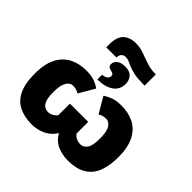

<svg xmlns="http://www.w3.org/2000/svg" viewBox="-232 -1193 1428 1428"><g transform="rotate(45 482.0 -479.0)"><path d="M418 -966.8Q451.2 -966.8 481.2 -957.8Q511.2 -948.7 541.7 -937Q572.3 -925.3 605 -916.3Q637.7 -907.2 675.8 -907.2H683.1V-789.1H674.8Q612.8 -789.1 574.2 -796.9Q535.6 -804.7 512 -814.9Q488.3 -825.2 471.2 -833Q454.1 -840.8 434.1 -840.8Q411.6 -840.8 399.4 -826.9Q387.2 -813 387.2 -789.1H279.8V-818.8Q279.8 -897.5 315.2 -932.1Q350.6 -966.8 418 -966.8ZM483.9 -788.1Q528.3 -788.1 551.8 -762.9Q575.2 -737.8 575.2 -698.2Q575.2 -638.2 528.3 -605.7Q481.4 -573.2 401.9 -573.2V-623Q430.7 -624.5 444.3 -637Q458 -649.4 458 -663.1Q458 -678.7 448.2 -684.1Q438.5 -689.5 425.5 -691.9Q412.6 -694.3 402.8 -701.2Q393.1 -708 393.1 -727.1Q393.1 -751.5 415.3 -769.8Q437.5 -788.1 483.9 -788.1ZM292 8.8Q214.8 8.8 158.7 -19Q102.5 -46.9 72.3 -108.9Q42 -170.9 42 -273.9Q42 -380.9 76.9 -444.3Q111.8 -507.8 169.7 -535.4Q227.5 -563 296.9 -563Q349.6 -563 384.5 -550.3Q419.4 -537.6 443.8 -519L371.1 -395Q342.8 -413.1 308.1 -413.1Q275.9 -413.1 256.3 -379.6Q236.8 -346.2 236.8 -274.9Q236.8 -221.7 247.3 -192.9Q257.8 -164.1 274.9 -153.1Q292 -142.1 312 -142.1Q354 -142.1 384.8 -179.2V-301.8H577.1V-180.2Q590.8 -159.7 610.8 -150.9Q630.9 -142.1 651.9 -142.1Q685.1 -142.1 706.1 -171.6Q727.1 -201.2 727.1 -274.9Q727.1 -349.1 706.5 -381.1Q686 -413.1 655.8 -413.1Q621.1 -413.1 592.8 -395L520 -519Q546.4 -537.6 580.6 -550.3Q614.7 -563 667 -563Q740.7 -563 798.1 -534.2Q855.5 -505.4 888.7 -441.7Q921.9 -377.9 921.9 -273.9Q921.9 -189.5 898.7 -125.7Q875.5 -62 820.3 -26.6Q765.1 8.8 668.9 8.8Q615.7 8.8 564.9 -12.5Q514.2 -33.7 481.9 -88.9Q452.1 -40 401.9 -15.6Q351.6 8.8 292 8.8Z"/></g></svg>

Font: Open Sans ExtraBold
Style: Regular
Weight: 800
Designer: Monotype Design Team
Foundry: Monotype Imaging Inc.
Version: Version 3.003; ttfautohint (v1.8.4)